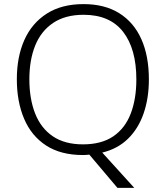

<svg xmlns="http://www.w3.org/2000/svg" viewBox="-20 -745 808 935"><path d="M705 -358Q705 -267 679.5 -193Q654 -119 603.5 -69.5Q553 -20 478 -2L634 170H552L415 8Q407 9 399 9.5Q391 10 384 10Q276 10 204.5 -36.5Q133 -83 97.5 -166.5Q62 -250 62 -359Q62 -468 98.5 -550Q135 -632 207.5 -678.5Q280 -725 387 -725Q490 -725 561 -680.5Q632 -636 668.5 -554Q705 -472 705 -358ZM123 -359Q123 -264 151 -192.5Q179 -121 237 -81.5Q295 -42 384 -42Q474 -42 531.5 -81Q589 -120 616.5 -191.5Q644 -263 644 -358Q644 -507 579.5 -590Q515 -673 387 -673Q298 -673 239 -633.5Q180 -594 151.5 -523.5Q123 -453 123 -359Z"/></svg>

Font: Noto Sans Arabic Light
Style: Regular
Weight: 300
Designer: Monotype Design Team, Nadine Chahine, Nizar Qandah and Khaled Hosny
Foundry: Monotype Imaging Inc.
Version: Version 2.012; ttfautohint (v1.8.4.7-5d5b)